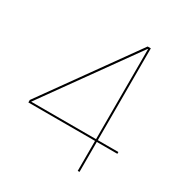

<svg xmlns="http://www.w3.org/2000/svg" viewBox="-164 -818 888 938"><g transform="rotate(30 280.0 -348.5)"><path d="M407 -169H31V-183L399 -697H417V-179H533V-169H417V0H407ZM407 -179V-687H405L41 -179Z"/></g></svg>

Font: HK Grotesk Thin
Style: Regular
Weight: 100
Designer: Alfredo Marco Pradil
Foundry: Hanken Design Co.
Version: Version 3.001